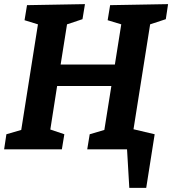

<svg xmlns="http://www.w3.org/2000/svg" viewBox="-21 -724 835 931"><path d="M-1 0 10 -73 82 -94 163 -606 98 -626 110 -699 391 -704 379 -631 304 -606 273 -411H536L567 -606L501 -626L513 -699L794 -704L783 -631L707 -606L626 -95L694 -73L682 0H402L414 -73L485 -94L519 -307H256L223 -96L291 -73L279 0ZM606 187 595 0H535L551 -115L729 -73L688 187Z"/></svg>

Font: Bitter
Style: Bold Italic
Weight: 700
Italic angle: -9°
Designer: Sol Matas, and Bitter project Authors
Foundry: Sol Matas
Version: Version 2.001